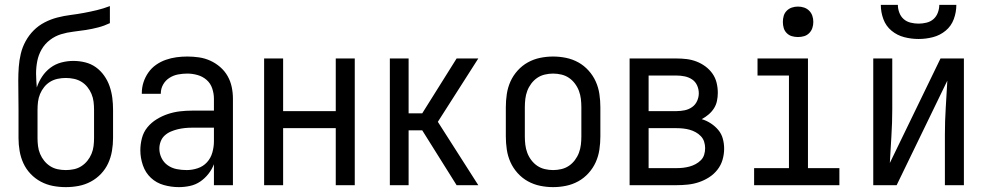

<svg xmlns="http://www.w3.org/2000/svg" viewBox="-20 -760 4040 788"><path d="M250 8Q223 8 197 3Q171 -2 147.5 -14.5Q124 -27 105.5 -46.5Q87 -66 76 -90Q65 -114 60.5 -140.5Q56 -167 56 -193V-309Q56 -339 55.5 -369.5Q55 -400 55 -430Q55 -457 57 -485Q59 -513 65.5 -540Q72 -567 85.5 -591.5Q99 -616 118.5 -635.5Q138 -655 163 -668Q188 -681 215 -688Q242 -695 269.5 -698.5Q297 -702 324 -707Q351 -712 378 -718.5Q405 -725 431 -735V-665Q408 -654 383 -647.5Q358 -641 332.5 -637Q307 -633 281 -630Q255 -627 230.5 -619.5Q206 -612 185 -596Q164 -580 151 -557.5Q138 -535 133 -509.5Q128 -484 128 -458Q128 -444 129 -429.5Q130 -415 131 -401Q139 -425 153 -446Q167 -467 187 -482Q207 -497 231.5 -503.5Q256 -510 281 -510Q306 -510 330 -504Q354 -498 373.5 -484Q393 -470 407.5 -449.5Q422 -429 430 -405.5Q438 -382 441 -358Q444 -334 444 -309V-193Q444 -167 439.5 -140.5Q435 -114 424 -90Q413 -66 394.5 -46.5Q376 -27 352.5 -14.5Q329 -2 303 3Q277 8 250 8ZM250 -62Q267 -62 283.5 -65.5Q300 -69 314 -78Q328 -87 338.5 -100Q349 -113 355.5 -128.5Q362 -144 364 -160.5Q366 -177 366 -193V-309Q366 -326 364 -342.5Q362 -359 355.5 -374.5Q349 -390 338.5 -403Q328 -416 314 -424.5Q300 -433 283.5 -436.5Q267 -440 250 -440Q233 -440 216.5 -436.5Q200 -433 186 -424.5Q172 -416 161.5 -403Q151 -390 144.5 -374.5Q138 -359 136 -342.5Q134 -326 134 -309V-193Q134 -177 136 -160.5Q138 -144 144.5 -128.5Q151 -113 161.5 -100Q172 -87 186 -78Q200 -69 216.5 -65.5Q233 -62 250 -62Z M714 8Q683 8 652.5 -0.5Q622 -9 599.5 -30Q577 -51 566.5 -81.5Q556 -112 556 -143Q556 -168 562.5 -193Q569 -218 585 -237.5Q601 -257 623 -270.5Q645 -284 669 -292Q693 -300 718 -303Q743 -306 769 -306H858V-355Q858 -376 851 -397Q844 -418 828 -432Q812 -446 791 -452Q770 -458 749 -458Q730 -458 711 -454.5Q692 -451 675.5 -440.5Q659 -430 649.5 -413Q640 -396 640 -377V-375H562V-378Q562 -401 569 -422.5Q576 -444 589 -462.5Q602 -481 620.5 -494Q639 -507 660.5 -514.5Q682 -522 704 -525Q726 -528 749 -528Q773 -528 797 -524.5Q821 -521 843 -511Q865 -501 883.5 -485Q902 -469 914 -448Q926 -427 931 -403Q936 -379 936 -355V0H858V-86Q850 -65 835.5 -46.5Q821 -28 802 -15Q783 -2 760 3Q737 8 714 8ZM746 -62Q769 -62 791.5 -69.5Q814 -77 829.5 -94Q845 -111 851.5 -134Q858 -157 858 -180V-236H769Q754 -236 739 -234.5Q724 -233 709.5 -229.5Q695 -226 681 -220Q667 -214 656 -204Q645 -194 639.5 -179.5Q634 -165 634 -150Q634 -130 643 -111.5Q652 -93 668.5 -81.5Q685 -70 705 -66Q725 -62 746 -62Z M1064 0V-520H1142V-304H1358V-520H1436V0H1358V-234H1142V0Z M1854 0 1713 -225H1657V0H1580V-520H1657V-295H1713L1854 -520H1943L1777 -260L1943 0Z M2250 8Q2223 8 2196.5 2.5Q2170 -3 2146.5 -16Q2123 -29 2104.5 -49.5Q2086 -70 2075 -94.5Q2064 -119 2060 -146Q2056 -173 2056 -200V-320Q2056 -347 2060 -374Q2064 -401 2075 -425.5Q2086 -450 2104.5 -470.5Q2123 -491 2146.5 -504Q2170 -517 2196.5 -522.5Q2223 -528 2250 -528Q2277 -528 2303.5 -522.5Q2330 -517 2353.5 -504Q2377 -491 2395.5 -470.5Q2414 -450 2425 -425.5Q2436 -401 2440 -374Q2444 -347 2444 -320V-200Q2444 -173 2440 -146Q2436 -119 2425 -94.5Q2414 -70 2395.5 -49.5Q2377 -29 2353.5 -16Q2330 -3 2303.5 2.5Q2277 8 2250 8ZM2250 -62Q2267 -62 2284 -66Q2301 -70 2315 -79.5Q2329 -89 2339.5 -103Q2350 -117 2356 -133Q2362 -149 2364 -166Q2366 -183 2366 -200V-320Q2366 -337 2364 -354Q2362 -371 2356 -387Q2350 -403 2339.5 -417Q2329 -431 2315 -440.5Q2301 -450 2284 -454Q2267 -458 2250 -458Q2233 -458 2216 -454Q2199 -450 2185 -440.5Q2171 -431 2160.5 -417Q2150 -403 2144 -387Q2138 -371 2136 -354Q2134 -337 2134 -320V-200Q2134 -183 2136 -166Q2138 -149 2144 -133Q2150 -117 2160.5 -103Q2171 -89 2185 -79.5Q2199 -70 2216 -66Q2233 -62 2250 -62Z M2757 0H2564V-520H2757Q2778 -520 2798.5 -517.5Q2819 -515 2838.5 -507.5Q2858 -500 2875 -487.5Q2892 -475 2904 -458Q2916 -441 2921 -420.5Q2926 -400 2926 -379Q2926 -362 2922.5 -345.5Q2919 -329 2910 -315Q2901 -301 2888 -290Q2875 -279 2860 -271Q2880 -265 2897.5 -253.5Q2915 -242 2928 -226.5Q2941 -211 2946.5 -191Q2952 -171 2952 -150Q2952 -127 2945.5 -104.5Q2939 -82 2924.5 -63.5Q2910 -45 2890.5 -32.5Q2871 -20 2849 -12.5Q2827 -5 2803.5 -2.5Q2780 0 2757 0ZM2642 -304H2757Q2774 -304 2790.5 -307.5Q2807 -311 2820.5 -320.5Q2834 -330 2841 -345.5Q2848 -361 2848 -377Q2848 -394 2841 -409.5Q2834 -425 2820.5 -434Q2807 -443 2790.5 -446.5Q2774 -450 2757 -450H2642ZM2642 -70H2757Q2771 -70 2784 -71.5Q2797 -73 2810 -76.5Q2823 -80 2835 -86.5Q2847 -93 2856.5 -102.5Q2866 -112 2870 -125Q2874 -138 2874 -152Q2874 -165 2870 -178Q2866 -191 2856.5 -201Q2847 -211 2835 -217.5Q2823 -224 2810.5 -227.5Q2798 -231 2784.5 -232.5Q2771 -234 2757 -234H2642Z M3075 0V-70H3218V-450H3089V-520H3296V-70H3425V0ZM3255 -608Q3242 -608 3230 -611.5Q3218 -615 3209 -624Q3200 -633 3196.5 -645Q3193 -657 3193 -670Q3193 -683 3196.5 -695Q3200 -707 3209 -716Q3218 -725 3230 -729Q3242 -733 3255 -733Q3268 -733 3280 -729Q3292 -725 3301 -716Q3310 -707 3314 -695Q3318 -683 3318 -670Q3318 -657 3314 -645Q3310 -633 3301 -624Q3292 -615 3280 -611.5Q3268 -608 3255 -608Z M3564 0V-520H3642V-312Q3642 -257 3638.5 -202Q3635 -147 3632 -91L3840 -520H3936V0H3858V-208Q3858 -263 3861.5 -318Q3865 -373 3868 -429L3660 0ZM3750 -600Q3720 -600 3691 -607.5Q3662 -615 3639 -634Q3616 -653 3605.5 -681.5Q3595 -710 3595 -740H3665Q3665 -724 3671 -708Q3677 -692 3689 -681.5Q3701 -671 3717.5 -667Q3734 -663 3750 -663Q3766 -663 3782.5 -667Q3799 -671 3811 -681.5Q3823 -692 3829 -708Q3835 -724 3835 -740H3905Q3905 -710 3894.5 -681.5Q3884 -653 3861 -634Q3838 -615 3809 -607.5Q3780 -600 3750 -600Z"/></svg>

Font: HulyMono
Style: Regular
Weight: 400
Monospace: yes
Designer: Belleve Invis
Foundry: Belleve Invis
Version: Version 33.2.5; ttfautohint (v1.8.4)